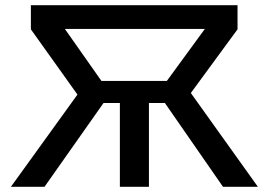

<svg xmlns="http://www.w3.org/2000/svg" viewBox="-20 -720 1036 740"><path d="M22 0 278.5 -355.5 99 -607V-700H895.5V-607L715.5 -361.5L974 0H839.5L615.5 -323H554V0H442V-323H379L151.5 0ZM230 -608.5 371 -408H623L769.5 -608.5Z"/></svg>

Font: Geologica
Style: Regular
Weight: 400
Designer: Sindre Bremnes, Frode Helland
Foundry: Monokrom Skriftforlag AS
Version: Version 1.010; ttfautohint (v1.8.4.7-5d5b);gftools[0.9.28]